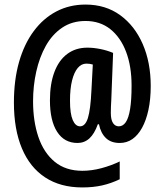

<svg xmlns="http://www.w3.org/2000/svg" viewBox="-20 -741 720 842"><path d="M641 -364Q641 -306 631 -259.5Q621 -213 603 -180.5Q585 -148 560.5 -131Q536 -114 505 -114Q467 -114 444.5 -135.5Q422 -157 414 -196H409Q394 -154 372 -134Q350 -114 320 -114Q262 -114 230.5 -163Q199 -212 199 -301Q199 -373 218.5 -425Q238 -477 275 -504.5Q312 -532 363 -532Q390 -532 420 -526Q450 -520 476 -509L468 -302Q467 -288 466.5 -272.5Q466 -257 466 -246Q466 -216 475.5 -201.5Q485 -187 501 -187Q519 -187 531.5 -205Q544 -223 550.5 -262.5Q557 -302 557 -366Q557 -450 533 -513.5Q509 -577 464 -613Q419 -649 355 -649Q296 -649 252.5 -619.5Q209 -590 181 -540Q153 -490 139 -427Q125 -364 125 -297Q125 -209 148.5 -140Q172 -71 220 -31.5Q268 8 341 8Q382 8 425 -3.5Q468 -15 505 -33V45Q468 63 428.5 72Q389 81 341 81Q245 81 178 37Q111 -7 76 -90.5Q41 -174 41 -291Q41 -390 63.5 -469Q86 -548 128 -604.5Q170 -661 227.5 -691Q285 -721 355 -721Q443 -721 507 -674.5Q571 -628 606 -547.5Q641 -467 641 -364ZM287 -299Q287 -242 299 -214.5Q311 -187 331 -187Q354 -187 365.5 -223.5Q377 -260 381 -345L387 -458Q380 -460 373.5 -461Q367 -462 359 -462Q337 -462 321 -443Q305 -424 296 -388Q287 -352 287 -299Z"/></svg>

Font: Noto Sans Display ExtraCondensed SemiBold
Style: Regular
Weight: 600
Width: 2
Designer: Monotype Design Team
Foundry: Monotype Imaging Inc.
Version: Version 2.003